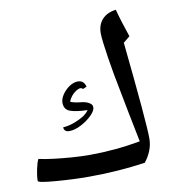

<svg xmlns="http://www.w3.org/2000/svg" viewBox="-77 -742 733 810"><g transform="rotate(-10 289.0 -337.0)"><path d="M239 0Q174 0 99 -6Q23 -12 23 -20Q23 -41 29 -69.5Q35 -98 42 -111Q68 -105 105 -100.5Q142 -96 182 -93Q222 -90 258 -90Q312 -90 367 -95Q422 -100 476 -110Q461 -182 450 -240Q439 -298 430 -344Q424 -373 417.5 -409Q411 -445 405.5 -480.5Q400 -516 396.5 -544.5Q393 -573 393 -587Q393 -623 413.5 -646Q434 -669 473 -674Q479 -650 489.5 -616.5Q500 -583 510 -554L482 -531Q500 -357 509 -253Q518 -149 518 -115Q518 -88 508 -63Q498 -38 481 -17Q425 -9 364.5 -4.5Q304 0 239 0ZM191 -204Q179 -204 173.5 -210Q168 -216 168 -224Q194 -226 218.5 -235.5Q243 -245 260 -256Q268 -262 273.5 -267.5Q279 -273 282 -278Q235 -279 209 -288Q183 -297 183 -327Q183 -343 195 -361Q207 -379 225.5 -391.5Q244 -404 262 -404Q288 -404 295 -376L279 -369Q274 -374 268 -374Q260 -374 248.5 -366.5Q237 -359 228 -347.5Q219 -336 216 -325Q233 -318 259 -315.5Q285 -313 298 -303Q308 -297 308 -285Q308 -271 289 -252Q270 -233 242.5 -218.5Q215 -204 191 -204Z"/></g></svg>

Font: Noto Naskh Arabic Medium
Style: Regular
Weight: 500
Designer: Monotype Design Team, David Williams, Mohamad Dakak and Nizar Qandah
Foundry: Monotype Imaging Inc.
Version: Version 2.016